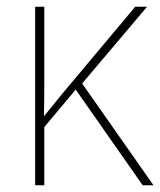

<svg xmlns="http://www.w3.org/2000/svg" viewBox="-20 -548 474 568"><path d="M111 -172 204 -283 402 0H434L223 -301L415 -528H380L162 -268Q147 -250 136.5 -236.5Q126 -223 110 -204Q111 -251 111 -294Q111 -337 111 -385V-528H84V0H111Z"/></svg>

Font: Noto Sans Display Thin
Style: Regular
Weight: 250
Designer: Monotype Design Team
Foundry: Monotype Imaging Inc.
Version: Version 1.900